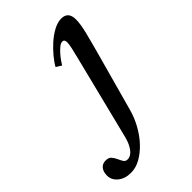

<svg xmlns="http://www.w3.org/2000/svg" viewBox="-430 -624 969 969"><g transform="rotate(-45 54.0 -140.0)"><path d="M122 -331Q132 -370 137.5 -395Q143 -420 143 -434Q143 -454 128 -454Q117 -454 104 -443.5Q91 -433 78.5 -419Q66 -405 56 -390.5Q46 -376 42 -369L13 -387Q25 -409 47 -435.5Q69 -462 95.5 -485.5Q122 -509 151 -524.5Q180 -540 206 -540Q256 -540 256 -484Q256 -451 242.5 -397Q229 -343 208 -267L125 34Q113 77 90.5 117.5Q68 158 38.5 189.5Q9 221 -25 240.5Q-59 260 -95 260Q-137 260 -164 238Q-191 216 -191 184Q-191 157 -178 141Q-165 125 -142 125Q-121 125 -111 136.5Q-101 148 -94.5 162.5Q-88 177 -81 188.5Q-74 200 -60 200Q-36 200 -17.5 176Q1 152 11 113Z"/></g></svg>

Font: SVN-Libre Baskerville
Style: Italic
Weight: 400
Italic angle: -14°
Designer: Pablo Impallari, Rodrigo Fuenzalida
Foundry: Pablo Impallari, Rodrigo Fuenzalida
Version: Version 1.000; ttfautohint (v1.8.4)